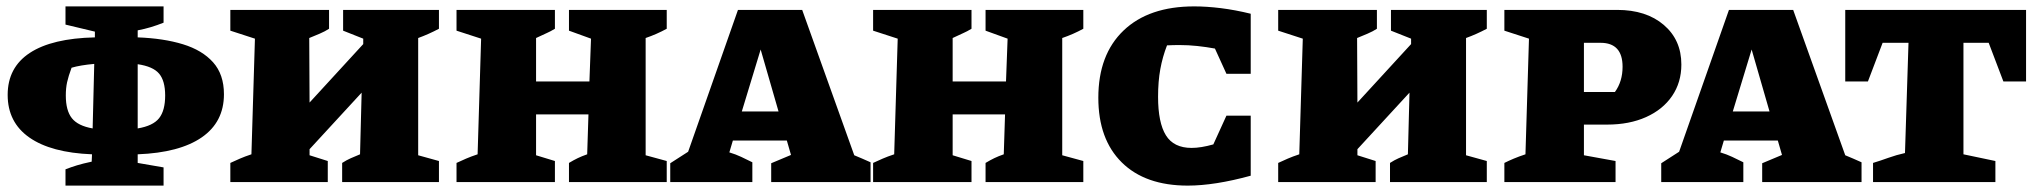

<svg xmlns="http://www.w3.org/2000/svg" viewBox="-20 -570 6379 601"><path d="M185 11V-40Q203 -47 221 -52.5Q239 -58 267 -64L268 -87Q140 -92 72 -139.5Q4 -187 4 -273Q4 -359 73.5 -404.5Q143 -450 277 -453V-471L185 -493V-550H492V-499Q472 -491 452 -485Q432 -479 411 -475V-453Q492 -450 552.5 -431.5Q613 -413 647 -375Q681 -337 681 -275Q681 -188 611.5 -140Q542 -92 411 -87V-60L492 -46V11ZM186 -271Q186 -224 205 -200Q224 -176 270 -168L275 -370Q231 -366 204 -358Q194 -331 190 -312.5Q186 -294 186 -271ZM497 -271Q497 -317 478 -339.5Q459 -362 411 -369V-168Q459 -176 478 -200Q497 -224 497 -271Z M701 0V-60Q716 -67 731 -73.5Q746 -80 767 -87L778 -449L701 -474V-539H1010V-480Q998 -472 980.5 -464.5Q963 -457 948 -451L949 -249L1117 -432V-449L1054 -474V-539H1354V-480Q1322 -463 1289 -451V-84L1354 -66V0H1051V-60Q1065 -69 1077.5 -74.5Q1090 -80 1107 -87L1112 -280L949 -103V-84L1006 -66V0Z M1409 0V-60Q1424 -67 1439 -73.5Q1454 -80 1475 -87L1486 -449L1409 -474V-539H1717V-480Q1702 -471 1692.5 -467Q1683 -463 1658 -451V-315H1825L1830 -449L1761 -474V-539H2067V-480Q2036 -463 2001 -451V-84L2067 -66V0H1761V-60Q1776 -69 1788.5 -75Q1801 -81 1818 -87L1822 -212H1658V-84L1717 -66V0Z M2654 -84Q2667 -79 2679 -73.5Q2691 -68 2705 -62V0H2394V-59L2456 -85L2443 -130H2274L2263 -93Q2283 -87 2300 -79Q2317 -71 2335 -62V0H2078V-59L2134 -95L2290 -539H2491ZM2302 -221H2417L2361 -415Z M2713 0V-60Q2728 -67 2743 -73.5Q2758 -80 2779 -87L2790 -449L2713 -474V-539H3021V-480Q3006 -471 2996.5 -467Q2987 -463 2962 -451V-315H3129L3134 -449L3065 -474V-539H3371V-480Q3340 -463 3305 -451V-84L3371 -66V0H3065V-60Q3080 -69 3092.5 -75Q3105 -81 3122 -87L3126 -212H2962V-84L3021 -66V0Z M3698 11Q3565 11 3491.5 -61.5Q3418 -134 3418 -264Q3418 -399 3497 -474.5Q3576 -550 3718 -550Q3757 -550 3801.5 -544.5Q3846 -539 3895 -527V-339H3819L3783 -418Q3756 -423 3728 -426Q3700 -429 3672 -429Q3653 -429 3633 -428Q3619 -392 3612 -353.5Q3605 -315 3605 -267Q3605 -186 3629.5 -146.5Q3654 -107 3710 -107Q3739 -107 3778 -118L3819 -208H3895V-20Q3782 11 3698 11Z M3981 0V-60Q3996 -67 4011 -73.5Q4026 -80 4047 -87L4058 -449L3981 -474V-539H4290V-480Q4278 -472 4260.5 -464.5Q4243 -457 4228 -451L4229 -249L4397 -432V-449L4334 -474V-539H4634V-480Q4602 -463 4569 -451V-84L4634 -66V0H4331V-60Q4345 -69 4357.5 -74.5Q4370 -80 4387 -87L4392 -280L4229 -103V-84L4286 -66V0Z M5042 -539Q5133 -539 5188 -492Q5243 -445 5243 -368Q5243 -312 5214 -269.5Q5185 -227 5132.5 -203.5Q5080 -180 5011 -180H4938V-84L5037 -66V0H4689V-60Q4703 -67 4718.5 -73.5Q4734 -80 4755 -87L4766 -449L4689 -474V-539ZM4990 -436H4938V-282H5035Q5059 -315 5059 -361Q5059 -436 4990 -436Z M5756 -84Q5769 -79 5781 -73.5Q5793 -68 5807 -62V0H5496V-59L5558 -85L5545 -130H5376L5365 -93Q5385 -87 5402 -79Q5419 -71 5437 -62V0H5180V-59L5236 -95L5392 -539H5593ZM5404 -221H5519L5463 -415Z M6322 -539V-315H6251L6205 -436H6126V-87L6226 -66V0H5843V-60Q5866 -67 5891 -76Q5916 -85 5943 -91L5954 -436H5873L5827 -315H5756V-539Z"/></svg>

Font: Piazzolla SC ExtraBold
Style: Regular
Weight: 800
Designer: Juan Pablo del Peral
Foundry: Huerta Tipografica
Version: Version 1.330